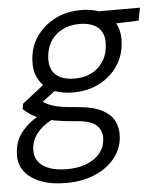

<svg xmlns="http://www.w3.org/2000/svg" viewBox="-82 -562 698 840"><g transform="rotate(-5 267.0 -142.0)"><path d="M174 232Q111 232 65 214.5Q19 197 -6.5 164.5Q-32 132 -29 85Q-28 53 -15.5 24.5Q-3 -4 23.5 -29.5Q50 -55 89 -77L141 -52Q93 -27 69 4.5Q45 36 44 73Q42 104 58.5 126.5Q75 149 107 160.5Q139 172 184 172Q258 172 304.5 139Q351 106 353 52Q355 19 331 -5.5Q307 -30 235 -34Q186 -38 150.5 -44.5Q115 -51 89.5 -60Q64 -69 45.5 -81Q27 -93 13 -107L17 -130L122 -212L180 -189L74 -109L85 -143Q99 -133 112 -125.5Q125 -118 141.5 -112Q158 -106 183 -102Q208 -98 245 -95Q318 -90 358 -69.5Q398 -49 413 -18.5Q428 12 426 47Q424 98 392.5 140Q361 182 305 207Q249 232 174 232ZM241 -160Q183 -160 145 -180Q107 -200 89 -235Q71 -270 74 -313Q76 -371 106.5 -416.5Q137 -462 188 -489Q239 -516 304 -516Q362 -516 399.5 -496Q437 -476 455 -441.5Q473 -407 470 -363Q468 -306 438 -260Q408 -214 357 -187Q306 -160 241 -160ZM252 -220Q316 -220 356.5 -257.5Q397 -295 400 -357Q403 -406 374.5 -431Q346 -456 293 -456Q229 -456 188 -419Q147 -382 144 -318Q142 -270 170 -245Q198 -220 252 -220ZM373 -442 359 -504H563L552 -448Z"/></g></svg>

Font: DM Sans Light
Style: Italic
Weight: 300
Italic angle: -10°
Designer: Colophon Foundry, Jonny Pinhorn
Foundry: Colophon Foundry
Version: Version 4.004;gftools[0.9.30]